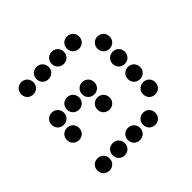

<svg xmlns="http://www.w3.org/2000/svg" viewBox="-95 -695 891 891"><g transform="rotate(45 350.0 -250.0)"><path d="M200 -410C223 -410 240 -427 240 -450C240 -473 223 -490 200 -490C177 -490 160 -473 160 -450C160 -427 177 -410 200 -410ZM300 -410C323 -410 340 -427 340 -450C340 -473 323 -490 300 -490C277 -490 260 -473 260 -450C260 -427 277 -410 300 -410ZM400 -410C423 -410 440 -427 440 -450C440 -473 423 -490 400 -490C377 -490 360 -473 360 -450C360 -427 377 -410 400 -410ZM500 -410C523 -410 540 -427 540 -450C540 -473 523 -490 500 -490C477 -490 460 -473 460 -450C460 -427 477 -410 500 -410ZM100 -310C123 -310 140 -327 140 -350C140 -373 123 -390 100 -390C77 -390 60 -373 60 -350C60 -327 77 -310 100 -310ZM600 -310C623 -310 640 -327 640 -350C640 -373 623 -390 600 -390C577 -390 560 -373 560 -350C560 -327 577 -310 600 -310ZM100 -210C123 -210 140 -227 140 -250C140 -273 123 -290 100 -290C77 -290 60 -273 60 -250C60 -227 77 -210 100 -210ZM300 -210C323 -210 340 -227 340 -250C340 -273 323 -290 300 -290C277 -290 260 -273 260 -250C260 -227 277 -210 300 -210ZM400 -210C423 -210 440 -227 440 -250C440 -273 423 -290 400 -290C377 -290 360 -273 360 -250C360 -227 377 -210 400 -210ZM600 -210C623 -210 640 -227 640 -250C640 -273 623 -290 600 -290C577 -290 560 -273 560 -250C560 -227 577 -210 600 -210ZM100 -110C123 -110 140 -127 140 -150C140 -173 123 -190 100 -190C77 -190 60 -173 60 -150C60 -127 77 -110 100 -110ZM300 -110C323 -110 340 -127 340 -150C340 -173 323 -190 300 -190C277 -190 260 -173 260 -150C260 -127 277 -110 300 -110ZM600 -110C623 -110 640 -127 640 -150C640 -173 623 -190 600 -190C577 -190 560 -173 560 -150C560 -127 577 -110 600 -110ZM100 -10C123 -10 140 -27 140 -50C140 -73 123 -90 100 -90C77 -90 60 -73 60 -50C60 -27 77 -10 100 -10ZM300 -10C323 -10 340 -27 340 -50C340 -73 323 -90 300 -90C277 -90 260 -73 260 -50C260 -27 277 -10 300 -10ZM400 -10C423 -10 440 -27 440 -50C440 -73 423 -90 400 -90C377 -90 360 -73 360 -50C360 -27 377 -10 400 -10ZM600 -10C623 -10 640 -27 640 -50C640 -73 623 -90 600 -90C577 -90 560 -73 560 -50C560 -27 577 -10 600 -10Z"/></g></svg>

Font: TINY 5x3 80
Style: Regular
Weight: 200
Designer: Jack Halten Fahnestock
Foundry: Velvetyne Type Foundry
Version: Version 1.002;hotconv 1.0.109;makeotfexe 2.5.65596